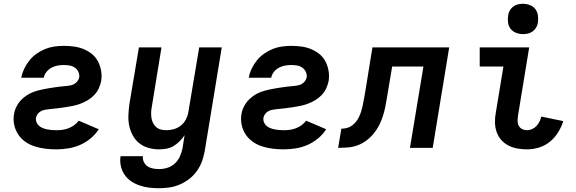

<svg xmlns="http://www.w3.org/2000/svg" viewBox="-20 -780 3040 1013"><path d="M277 8Q248 8 219 4.5Q190 1 163.5 -7.5Q137 -16 114.5 -31.5Q92 -47 76.5 -70Q61 -93 55 -121Q49 -149 54 -178Q56 -193 62 -207Q68 -221 76.5 -234Q85 -247 97 -258Q109 -269 122 -277.5Q135 -286 149.5 -292Q164 -298 178.5 -302Q193 -306 208 -309Q223 -312 237.5 -314.5Q252 -317 267 -319Q282 -321 297 -323Q312 -325 326.5 -326Q341 -327 356 -330.5Q371 -334 383 -345.5Q395 -357 398 -372Q400 -387 393.5 -401Q387 -415 374.5 -423.5Q362 -432 347 -434.5Q332 -437 316 -437Q300 -437 283.5 -434Q267 -431 252 -423Q237 -415 225.5 -401Q214 -387 211 -370H92Q97 -395 108 -418Q119 -441 135.5 -461.5Q152 -482 173.5 -497Q195 -512 218.5 -521.5Q242 -531 267 -534.5Q292 -538 316 -538Q343 -538 370 -534.5Q397 -531 421 -521Q445 -511 465 -495Q485 -479 497 -456Q509 -433 513.5 -406.5Q518 -380 514 -353Q510 -333 501 -313.5Q492 -294 476.5 -278Q461 -262 442.5 -251Q424 -240 403.5 -232.5Q383 -225 363 -221Q343 -217 322.5 -214Q302 -211 281.5 -208.5Q261 -206 240 -204Q229 -203 218 -201Q207 -199 197 -194Q187 -189 179.5 -179.5Q172 -170 170 -159Q168 -147 172.5 -135.5Q177 -124 185.5 -116.5Q194 -109 205 -104.5Q216 -100 228 -97.5Q240 -95 252.5 -94Q265 -93 277 -93Q293 -93 309 -95Q325 -97 340.5 -103Q356 -109 370.5 -119Q385 -129 395 -143L410 -137L501 -98Q483 -70 456.5 -48.5Q430 -27 400.5 -14.5Q371 -2 339.5 3Q308 8 277 8Z M820 213Q793 213 767 210Q741 207 716.5 198.5Q692 190 671.5 176Q651 162 637 141.5Q623 121 617.5 95.5Q612 70 616 44H734Q732 60 739 74.5Q746 89 758.5 97.5Q771 106 787 109Q803 112 820 112Q842 112 864 105Q886 98 903 82Q920 66 929.5 44.5Q939 23 943 2L954 -67Q943 -50 928 -35Q913 -20 895.5 -9.5Q878 1 858 4.5Q838 8 819 8Q790 8 762.5 0Q735 -8 714 -25Q693 -42 680 -66.5Q667 -91 661.5 -118Q656 -145 657.5 -174.5Q659 -204 663 -233L713 -530H832L781 -217Q778 -202 777.5 -187Q777 -172 779 -158Q781 -144 787.5 -131Q794 -118 804.5 -109Q815 -100 829 -96.5Q843 -93 858 -93Q878 -93 898.5 -99Q919 -105 935.5 -118.5Q952 -132 961.5 -151Q971 -170 974 -190L1031 -530H1150L1060 18Q1055 45 1045.5 71.5Q1036 98 1019 122Q1002 146 978.5 164Q955 182 928.5 193.5Q902 205 874.5 209Q847 213 820 213Z M1477 8Q1448 8 1419 4.5Q1390 1 1363.5 -7.5Q1337 -16 1314.5 -31.5Q1292 -47 1276.5 -70Q1261 -93 1255 -121Q1249 -149 1254 -178Q1256 -193 1262 -207Q1268 -221 1276.5 -234Q1285 -247 1297 -258Q1309 -269 1322 -277.5Q1335 -286 1349.5 -292Q1364 -298 1378.5 -302Q1393 -306 1408 -309Q1423 -312 1437.5 -314.5Q1452 -317 1467 -319Q1482 -321 1497 -323Q1512 -325 1526.5 -326Q1541 -327 1556 -330.5Q1571 -334 1583 -345.5Q1595 -357 1598 -372Q1600 -387 1593.5 -401Q1587 -415 1574.5 -423.5Q1562 -432 1547 -434.5Q1532 -437 1516 -437Q1500 -437 1483.5 -434Q1467 -431 1452 -423Q1437 -415 1425.5 -401Q1414 -387 1411 -370H1292Q1297 -395 1308 -418Q1319 -441 1335.5 -461.5Q1352 -482 1373.5 -497Q1395 -512 1418.5 -521.5Q1442 -531 1467 -534.5Q1492 -538 1516 -538Q1543 -538 1570 -534.5Q1597 -531 1621 -521Q1645 -511 1665 -495Q1685 -479 1697 -456Q1709 -433 1713.5 -406.5Q1718 -380 1714 -353Q1710 -333 1701 -313.5Q1692 -294 1676.5 -278Q1661 -262 1642.5 -251Q1624 -240 1603.5 -232.5Q1583 -225 1563 -221Q1543 -217 1522.5 -214Q1502 -211 1481.5 -208.5Q1461 -206 1440 -204Q1429 -203 1418 -201Q1407 -199 1397 -194Q1387 -189 1379.5 -179.5Q1372 -170 1370 -159Q1368 -147 1372.5 -135.5Q1377 -124 1385.5 -116.5Q1394 -109 1405 -104.5Q1416 -100 1428 -97.5Q1440 -95 1452.5 -94Q1465 -93 1477 -93Q1493 -93 1509 -95Q1525 -97 1540.5 -103Q1556 -109 1570.5 -119Q1585 -129 1595 -143L1610 -137L1701 -98Q1683 -70 1656.5 -48.5Q1630 -27 1600.5 -14.5Q1571 -2 1539.5 3Q1508 8 1477 8Z M1764 0 1781 -101Q1795 -101 1809.5 -104.5Q1824 -108 1836.5 -117Q1849 -126 1858.5 -138Q1868 -150 1874.5 -164Q1881 -178 1885.5 -192Q1890 -206 1893 -220Q1896 -234 1898.5 -248.5Q1901 -263 1904 -277Q1904 -278 1904 -279Q1904 -280 1904 -281V-283Q1904 -283 1904.5 -283Q1905 -283 1905 -283L1945 -530H2350L2263 0H2143L2214 -429H2049L2022 -267Q2018 -242 2013 -217Q2008 -192 2000 -167Q1992 -142 1980 -118.5Q1968 -95 1951 -74.5Q1934 -54 1911.5 -37.5Q1889 -21 1864.5 -12.5Q1840 -4 1814.5 -2Q1789 0 1764 0Z M2761 8Q2735 8 2709.5 3.5Q2684 -1 2662 -12.5Q2640 -24 2624 -42.5Q2608 -61 2600 -84.5Q2592 -108 2591.5 -134Q2591 -160 2596 -186L2636 -429H2511V-530H2772L2713 -170Q2711 -156 2711 -142Q2711 -128 2717 -116.5Q2723 -105 2735 -99Q2747 -93 2761 -93Q2774 -93 2787.5 -99Q2801 -105 2810.5 -115.5Q2820 -126 2826.5 -139Q2833 -152 2836 -165L2952 -141Q2942 -110 2924.5 -81.5Q2907 -53 2881 -32Q2855 -11 2823.5 -1.5Q2792 8 2761 8ZM2739 -600Q2720 -600 2702.5 -607Q2685 -614 2674 -628Q2663 -642 2660.5 -661Q2658 -680 2661 -699Q2663 -713 2670 -725Q2677 -737 2688 -745.5Q2699 -754 2712.5 -757Q2726 -760 2739 -760Q2758 -760 2776 -753Q2794 -746 2804.5 -732Q2815 -718 2818 -699Q2821 -680 2818 -661Q2816 -647 2809 -635Q2802 -623 2790.5 -614.5Q2779 -606 2765.5 -603Q2752 -600 2739 -600Z"/></svg>

Font: Iosevka Curly Extended
Style: Bold Italic
Weight: 700
Width: 7
Italic angle: -9°
Monospace: yes
Designer: Belleve Invis
Foundry: Belleve Invis
Version: Version 11.1.0; ttfautohint (v1.8.3)